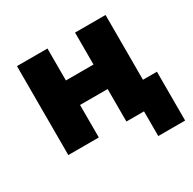

<svg xmlns="http://www.w3.org/2000/svg" viewBox="-141 -635 920 916"><g transform="rotate(-30 319.0 -177.0)"><path d="M62 0V-490H230V-314H382V-490H550V-133H627V136H479V0H382V-179H230V0Z"/></g></svg>

Font: Cantarell Extra Bold
Style: Regular
Weight: 800
Designer: Dave Crossland, Nikolaus Waxweiler, Florian Fecher, Jacques Le Bailly, Eben Sorkin, Alexei Vanyashin, Alexios Zavras, Em
Version: Version 0.303